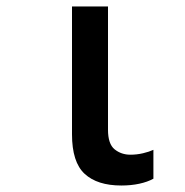

<svg xmlns="http://www.w3.org/2000/svg" viewBox="-20 -562 570 592"><path d="M354 10Q280 10 241 -26Q202 -62 202 -148V-542H313V-162Q313 -118 333.5 -101.5Q354 -85 382 -85Q402 -85 421 -89.5Q440 -94 453 -100V-11Q435 -1 409.5 4.5Q384 10 354 10Z"/></svg>

Font: Noto Sans Mono Condensed SemiBold
Style: Regular
Weight: 600
Width: 3
Designer: Monotype Design Team
Foundry: Monotype Imaging Inc.
Version: Version 2.014